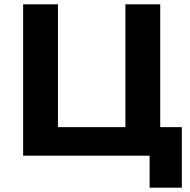

<svg xmlns="http://www.w3.org/2000/svg" viewBox="-20 -720 881 888"><path d="M821 -132V148H672V0H87V-700H248V-132H560V-700H721V-132Z"/></svg>

Font: Montserrat-Bold
Style: Bold
Weight: 700
Version: Version 7.200